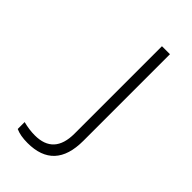

<svg xmlns="http://www.w3.org/2000/svg" viewBox="-225 -776 844 844"><g transform="rotate(45 197.0 -354.5)"><path d="M130.4 4.9Q85.4 4.9 56.6 -8.3V-51.3Q94.7 -41.5 129.4 -41.5Q247.6 -41.5 247.6 -170.4V-713.9H297.4V-175.3Q297.4 4.9 130.4 4.9Z"/></g></svg>

Font: JBL Sans
Style: Light
Weight: 300
Version: Version 1.10